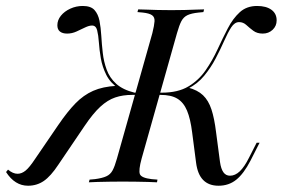

<svg xmlns="http://www.w3.org/2000/svg" viewBox="-70 -602 934 634"><path d="M651.6 11.3Q619.4 11.3 600.8 -7.7Q582.3 -26.6 577.4 -65.3L564.5 -164.5Q558.9 -209.7 547.6 -236.7Q536.3 -263.7 515.7 -276.2Q495.2 -288.7 459.7 -288.7H433.1L435.5 -296H464.5Q517.7 -296 552 -316.5Q586.3 -337.1 608.9 -369.8Q631.5 -402.4 648.4 -439.1Q665.3 -475.8 682.3 -508.5Q699.2 -541.1 721.8 -561.7Q744.4 -582.3 779 -582.3Q808.9 -582.3 826.2 -569.8Q843.5 -557.3 843.5 -534.7Q843.5 -516.1 830.2 -503.6Q816.9 -491.1 797.6 -491.1Q779 -491.1 766.5 -500.4Q754 -509.7 743.5 -519.4Q733.1 -529 719.4 -529Q704.8 -529 693.5 -511.7Q682.3 -494.4 670.2 -466.9Q658.1 -439.5 642.3 -409.3Q626.6 -379 604.4 -352Q582.3 -325 550 -308.9L550.8 -312.9Q582.3 -304.8 600.4 -287.5Q618.5 -270.2 628.2 -240.7Q637.9 -211.3 643.5 -165.3L656.5 -66.9Q659.7 -44.4 667.7 -33.1Q675.8 -21.8 689.5 -21.8Q706.5 -21.8 721.8 -36.3Q737.1 -50.8 752.4 -81.5L777.4 -130.6H787.1L757.3 -71.8Q734.7 -28.2 710.1 -8.5Q685.5 11.3 651.6 11.3ZM22.6 11.3Q0.8 11.3 -17.3 0Q-35.5 -11.3 -50 -33.9L-43.5 -41.9Q-27.4 -28.2 -12.1 -28.2Q1.6 -28.2 14.5 -38.7Q27.4 -49.2 46 -77.4L122.6 -189.5Q152.4 -233.1 179 -260.5Q205.6 -287.9 237.5 -302Q269.4 -316.1 314.5 -318.5L321.8 -309.7Q294.4 -328.2 281 -354.8Q267.7 -381.5 262.9 -409.7Q258.1 -437.9 256.5 -462.1Q254.8 -486.3 250.8 -502Q246.8 -517.7 233.9 -517.7Q224.2 -517.7 210.9 -511.3Q197.6 -504.8 182.7 -498Q167.7 -491.1 151.6 -491.1Q136.3 -491.1 127.8 -498Q119.4 -504.8 119.4 -518.5Q119.4 -535.5 131 -550Q142.7 -564.5 162.1 -573.4Q181.5 -582.3 203.2 -582.3Q229.8 -582.3 241.9 -569Q254 -555.6 258.5 -533.5Q262.9 -511.3 264.5 -483.5Q266.1 -455.6 269.4 -427Q272.6 -398.4 282.3 -371.8Q291.9 -345.2 313.7 -325.4Q335.5 -305.6 374.2 -296H396.8L394.4 -288.7H366.9Q335.5 -288.7 310.5 -280.2Q285.5 -271.8 261.3 -249.6Q237.1 -227.4 208.9 -185.5L122.6 -58.1Q97.6 -20.2 74.6 -4.4Q51.6 11.3 22.6 11.3ZM335.5 -2.4Q312.1 -2.4 290.7 -2Q269.4 -1.6 252 -1.2Q234.7 -0.8 223.4 0L225.8 -8.9L243.5 -10.5Q267.7 -13.7 281 -19.8Q294.4 -25.8 301.6 -39.1Q308.9 -52.4 316.1 -78.2L433.1 -492.7Q439.5 -518.5 440.3 -531.9Q441.1 -545.2 432.3 -551.6Q423.4 -558.1 401.6 -560.5L383.9 -562.1L386.3 -571Q398.4 -571 414.5 -570.2Q430.6 -569.4 451.6 -569Q472.6 -568.5 496 -568.5H493.5H496Q519.4 -568.5 539.1 -569Q558.9 -569.4 575.8 -570.2Q592.7 -571 604 -571L601.6 -562.1L585.5 -560.5Q562.1 -558.1 549.2 -552Q536.3 -546 529 -532.3Q521.8 -518.5 514.5 -492.7L397.6 -78.2Q387.1 -39.5 391.9 -27Q396.8 -14.5 430.6 -10.5L450 -8.9L448.4 0Q436.3 -0.8 419 -1.2Q401.6 -1.6 380.6 -2Q359.7 -2.4 334.7 -2.4H335.5Z"/></svg>

Font: Playfair 144pt SemiCondensed
Style: Italic
Weight: 400
Width: 4
Italic angle: -15.6°
Designer: Claus Eggers Sørensen
Foundry: Claus Eggers Sørensen
Version: Version 2.203